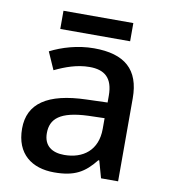

<svg xmlns="http://www.w3.org/2000/svg" viewBox="-79 -754 732 831"><g transform="rotate(10 287.0 -338.0)"><path d="M440 -686H133V-606H440ZM292 -549C220 -549 152 -528 101 -502L135 -425C181 -447 232 -466 287 -466C352 -466 390 -437 390 -358V-328L298 -325C127 -320 45 -263 45 -153C45 -41 117 10 214 10C304 10 347 -16 394 -75H398L419 0H494V-365C494 -491 427 -549 292 -549ZM317 -257 389 -259V-212C389 -118 327 -72 244 -72C191 -72 154 -96 154 -152C154 -215 194 -252 317 -257Z"/></g></svg>

Font: Noto Sans Gujarati UI Medium
Style: Regular
Weight: 500
Designer: Jelle Bosma - Monotype Design Team, Universal Thirst
Foundry: Monotype Imaging Inc.
Version: Version 2.106